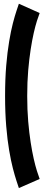

<svg xmlns="http://www.w3.org/2000/svg" viewBox="-20 -774 227 1002"><path d="M78.5 207.5 187 160Q181 144.5 172.8 118.2Q164.5 92 156 54.5Q147.5 17 140 -31.2Q132.5 -79.5 127.2 -140Q122 -200.5 122 -273Q122 -346 127.2 -406.8Q132.5 -467.5 140 -515.8Q147.5 -564 156 -601.5Q164.5 -639 172.8 -665Q181 -691 187 -706L78.5 -754.5Q74.5 -742.5 66 -717.2Q57.5 -692 47.2 -652.5Q37 -613 27.8 -558Q18.5 -503 12.5 -432.2Q6.5 -361.5 6.5 -273Q6.5 -186 12.5 -114.8Q18.5 -43.5 27.8 10.8Q37 65 47.2 104.5Q57.5 144 66 169.8Q74.5 195.5 78.5 207.5Z"/></svg>

Font: Anybody UltraCondensed
Style: Bold
Weight: 700
Width: 1
Version: Version 1.113;gftools[0.9.25]